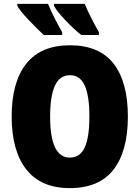

<svg xmlns="http://www.w3.org/2000/svg" viewBox="-20 -958 719 988"><path d="M339 10Q191 10 115.5 -86Q40 -182 40 -359Q40 -535 115 -630Q190 -725 340 -725Q491 -725 564.5 -630.5Q638 -536 638 -358Q638 -180 564 -85Q490 10 339 10ZM339 -147Q392 -147 416 -199.5Q440 -252 440 -358Q440 -465 416 -518Q392 -571 340 -571Q287 -571 262.5 -517Q238 -463 238 -358Q238 -147 339 -147ZM300 -792V-778H205Q168 -812 124.5 -858.5Q81 -905 69 -928V-938H227Q256 -869 300 -792ZM489 -792V-778H398Q358 -810 314.5 -856Q271 -902 258 -928V-938H416Q443 -873 489 -792Z"/></svg>

Font: Noto Sans Display Black Narrow
Style: Regular
Weight: 900
Width: 4
Designer: Monotype Design team
Foundry: Monotype Imaging Inc.
Version: Version 1.000